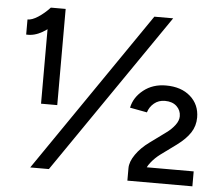

<svg xmlns="http://www.w3.org/2000/svg" viewBox="-52 -781 992 861"><g transform="rotate(5 443.5 -350.5)"><path d="M136.2 -682 142.8 -722H209.2V-289H136.2ZM142.8 -722.2 190.8 -673.6Q152.4 -632.2 115.7 -610.8Q79 -589.4 42.8 -592V-660Q62.6 -659.4 90.2 -677.3Q117.8 -695.2 142.8 -722.2ZM608.4 -722H693.2L196.8 0H112.8ZM635.6 -157.4 707.4 -210Q730.2 -226.4 745.6 -246.8Q761 -267.2 761 -287Q761 -313.8 741.7 -331.9Q722.4 -350 689 -350Q660.4 -350 640.2 -333.2Q620 -316.4 612.6 -291.6L535.4 -306Q545 -353.2 586.7 -386.2Q628.4 -419.2 687.4 -419.2Q756.4 -419.2 797.7 -382.7Q839 -346.2 839 -288Q839 -250.4 819.1 -219.8Q799.2 -189.2 759.2 -159.6L689.2 -108.4Q665.4 -90.8 647.3 -67.8Q629.2 -44.8 627.4 -26.8L552 -35.4Q552 -64 575 -97.1Q598 -130.2 635.6 -157.4ZM552 -35.4 608.8 -46.2H844.6V21H552Z"/></g></svg>

Font: 寒蝉端黑体 Light
Style: Regular
Weight: 300
Designer: ChillDuanSans {Warren2060}; 
Source Han Sans {Ryoko NISHIZUKA 西塚涼子 (kana, bopomofo & ideographs); Paul D. Hunt (Latin, G
Foundry: ChillType&Adobe
Version: Version 1.300;Glyphs 3.3 (3306)